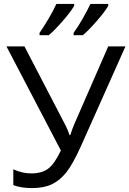

<svg xmlns="http://www.w3.org/2000/svg" viewBox="-20 -951 661 981"><path d="M143 10Q89 10 48 -5V-86Q93 -65 140 -65Q194 -65 226.5 -89.5Q259 -114 291 -182L13 -714H105L316 -308Q328 -284 335 -261H339Q353 -302 358 -313L533 -714H621L393 -203Q352 -112 319 -70.5Q286 -29 245 -9.5Q204 10 143 10ZM182 -783Q199 -807 226 -852Q253 -897 268 -931H359V-921Q341 -890 299 -842Q257 -794 229 -771H182ZM356 -783Q380 -816 404.5 -859.5Q429 -903 442 -931H533V-921Q515 -890 473 -842Q431 -794 403 -771H356Z"/></svg>

Font: Stephens Clock
Style: Regular
Weight: 400
Designer: Peter Wiegel (catfonts.de) with slight modifications by DT1.org
Version: Version 0.9.1